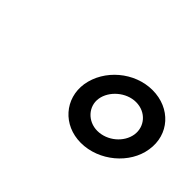

<svg xmlns="http://www.w3.org/2000/svg" viewBox="-51 -921 486 486"><g transform="rotate(45 192.0 -678.5)"><path d="M150 -678C141 -618 185 -567 249 -567C314 -567 374 -618 383 -678C393 -740 348 -790 283 -790C219 -790 160 -740 150 -678ZM202 -678C207 -710 240 -739 275 -739C311 -739 335 -710 330 -678C325 -646 293 -618 257 -618C223 -618 197 -646 202 -678Z"/></g></svg>

Font: Ampere
Style: SCExtIta
Weight: 400
Version: Version 1